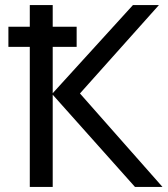

<svg xmlns="http://www.w3.org/2000/svg" viewBox="-20 -734 658 754"><path d="M13 -550V-629H97V-714H187V-629H281V-550H187V-368L502 -714H604L294 -367L618 0H510L187 -362V0H97V-550Z"/></svg>

Font: Noto Sans
Style: Regular
Weight: 400
Designer: Monotype Design Team
Foundry: Monotype Imaging Inc.
Version: Version 2.007